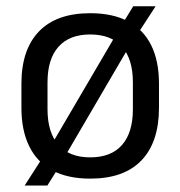

<svg xmlns="http://www.w3.org/2000/svg" viewBox="-20 -542 560 596"><path d="M260 12.5Q190 12.5 142.5 -13Q95 -38.5 70.8 -87.8Q46.5 -137 46.5 -207.5V-282Q46.5 -388 101 -444.5Q155.5 -501 260 -501Q330 -501 377.5 -475.8Q425 -450.5 449.2 -401.8Q473.5 -353 473.5 -282V-207.5Q473.5 -101 419.2 -44.2Q365 12.5 260 12.5ZM56.5 34 116.5 -59.5 134.5 -83.5 347 -446 358 -464.5 393.5 -522.5H463L406.5 -435.5L388.5 -410.5L177.5 -49.5L166 -28.5L127 34ZM260 -53.5Q325 -53.5 358.8 -92Q392.5 -130.5 392.5 -203V-286.5Q392.5 -358.5 358.8 -396.8Q325 -435 260 -435Q195.5 -435 161.5 -396.8Q127.5 -358.5 127.5 -286.5V-203Q127.5 -130.5 161.5 -92Q195.5 -53.5 260 -53.5Z"/></svg>

Font: Anek Bangla Medium
Style: Regular
Weight: 400
Version: Version 1.003